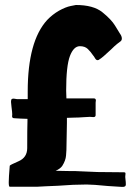

<svg xmlns="http://www.w3.org/2000/svg" viewBox="-20 -749 540 769"><path d="M15 -19Q15 -37 19 -85Q19 -88 54 -103Q89 -118 89 -156Q89 -236 90 -264V-273Q74 -273 62.5 -274Q51 -275 45 -275Q33 -275 30.5 -277.5Q28 -280 28.5 -284.5Q29 -289 29 -291Q29 -299 26 -321.5Q23 -344 25 -348Q25 -354 35 -354L48 -352H91V-382Q91 -584 169 -669Q190 -691 216 -706Q243 -721 263.5 -725Q284 -729 284 -729Q354 -729 390 -700Q426 -671 441 -646Q456 -621 460 -615Q468 -604 468 -595Q468 -588 463.5 -584Q459 -580 449 -573Q439 -565 425 -551Q389 -517 378 -511Q375 -508 371 -508Q365 -508 360.5 -516Q356 -524 353 -527Q343 -542 331.5 -553Q320 -564 300 -564Q275 -564 260 -524.5Q245 -485 245 -386L246 -355H355Q364 -355 364 -347L363 -338V-288Q363 -280 354 -280L340 -281Q333 -281 313 -279.5Q293 -278 279 -278L248 -277V-257L246 -148Q246 -146 244.5 -126Q243 -106 229 -84Q221 -73 203 -65L251 -64Q290 -64 300 -63L371 -60L474 -59H476Q481 -59 482 -57Q483 -55 482.5 -51.5Q482 -48 482 -46Q481 -42 482.5 -31Q484 -20 484 -11Q484 -4 479.5 -2Q475 0 468.5 -0.5Q462 -1 459 -1L412 -4Q352 -10 327 -10Q275 -10 212 -5L165 -3L127 -1H19Q15 -1 15 -19Z"/></svg>

Font: Barriecito
Style: Regular
Weight: 400
Designer: Pablo Cosgaya & Sergio Jiménez
Foundry: Pablo Cosgaya & Sergio Jiménez
Version: Version 1.001